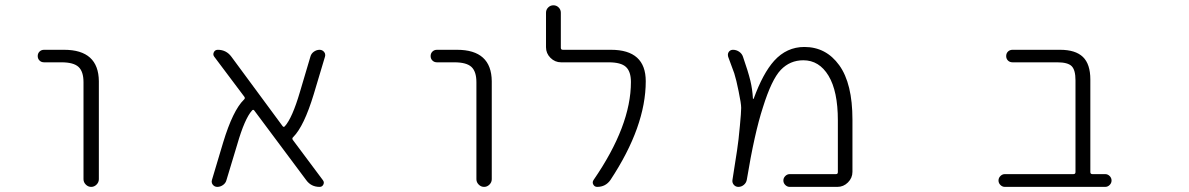

<svg xmlns="http://www.w3.org/2000/svg" viewBox="-20 -735 4540 733"><path d="M148.4 -497.1Q137.7 -497.1 130.9 -503.9Q124 -510.7 124 -521Q124 -531.2 130.9 -538.1Q137.7 -544.9 148.4 -544.9H224.6Q356.4 -544.9 357.4 -424.8V-50.8Q357.4 -39.1 348.6 -30.3Q339.8 -21.5 328.1 -21.5Q316.4 -21.5 307.6 -30.3Q298.8 -39.1 298.8 -50.8V-420.9Q298.8 -461.9 279.8 -479.5Q260.7 -497.1 214.8 -497.1Z M1212.9 -46.9Q1218.8 -39.1 1214.4 -30.3Q1210 -21.5 1200.2 -21.5Q1168 -21.5 1149.4 -46.9L951.2 -312.5Q947.3 -318.4 942.4 -313.5Q914.1 -282.2 885.7 -183.6L844.7 -47.9Q841.8 -36.1 831.5 -28.8Q821.3 -21.5 809.6 -21.5Q798.8 -21.5 792 -30.3Q788.1 -35.2 788.1 -42Q788.1 -44.9 789.1 -47.9L832 -191.4Q869.1 -313.5 911.1 -354.5Q917 -359.4 913.1 -365.2L797.9 -518.6Q792 -526.4 796.4 -535.6Q800.8 -544.9 811.5 -544.9Q843.8 -544.9 863.3 -518.6L1058.6 -253.9Q1062.5 -248 1067.4 -252.9Q1095.7 -284.2 1125 -383.8L1165 -518.6Q1168 -530.3 1178.2 -537.6Q1188.5 -544.9 1200.2 -544.9Q1210.9 -544.9 1217.8 -536.1Q1221.7 -531.2 1221.7 -524.4Q1221.7 -521.5 1220.7 -518.6L1177.7 -375Q1140.6 -252.9 1099.6 -211.9Q1093.8 -207 1097.7 -201.2Z M1648.4 -497.1Q1637.7 -497.1 1630.9 -503.9Q1624 -510.7 1624 -521Q1624 -531.2 1630.9 -538.1Q1637.7 -544.9 1648.4 -544.9H1724.6Q1856.4 -544.9 1857.4 -424.8V-50.8Q1857.4 -39.1 1848.6 -30.3Q1839.8 -21.5 1828.1 -21.5Q1816.4 -21.5 1807.6 -30.3Q1798.8 -39.1 1798.8 -50.8V-420.9Q1798.8 -461.9 1779.8 -479.5Q1760.7 -497.1 1714.8 -497.1Z M2312.5 -544.9Q2445.3 -544.9 2445.3 -424.8Q2445.3 -252 2310.5 -47.9Q2292 -21.5 2259.8 -21.5Q2250 -21.5 2245.1 -30.3Q2240.2 -39.1 2246.1 -47.9Q2388.7 -254.9 2388.7 -421.9Q2388.7 -461.9 2369.6 -479.5Q2350.6 -497.1 2303.7 -497.1H2122.1Q2098.6 -497.1 2081.5 -514.2Q2064.5 -531.2 2064.5 -554.7V-686.5Q2064.5 -698.2 2072.8 -706.5Q2081.1 -714.8 2092.8 -714.8Q2104.5 -714.8 2112.8 -706.5Q2121.1 -698.2 2121.1 -686.5V-552.7Q2121.1 -544.9 2128.9 -544.9Z M2995.1 -21.5Q2985.4 -21.5 2978 -28.8Q2970.7 -36.1 2970.7 -45.9Q2970.7 -55.7 2978 -63Q2985.4 -70.3 2995.1 -70.3H3171.9Q3178.7 -70.3 3178.7 -78.1V-275.4Q3178.7 -386.7 3143.1 -445.8Q3107.4 -504.9 3046.9 -504.9Q2996.1 -504.9 2960.9 -468.3Q2925.8 -431.6 2892.6 -325.2Q2860.4 -226.6 2831.1 -48.8Q2829.1 -37.1 2819.8 -29.3Q2810.5 -21.5 2798.8 -21.5Q2788.1 -21.5 2781.2 -29.8Q2774.4 -38.1 2776.4 -48.8Q2789.1 -127.9 2793.9 -161.1Q2799.8 -199.2 2804.7 -254.9Q2809.6 -305.7 2809.6 -323.2Q2809.6 -339.8 2799.8 -386.7Q2791 -430.7 2783.2 -455.1Q2776.4 -473.6 2759.8 -518.6Q2758.8 -522.5 2758.8 -525.4Q2758.8 -531.2 2761.7 -536.1Q2767.6 -544.9 2778.3 -544.9Q2791 -544.9 2801.8 -537.6Q2812.5 -530.3 2816.4 -518.6Q2835.9 -462.9 2844.7 -426.8Q2852.5 -394.5 2854.5 -358.4Q2854.5 -357.4 2855.5 -357.4Q2856.4 -357.4 2857.4 -358.4Q2892.6 -455.1 2935.5 -502.9Q2983.4 -555.7 3050.8 -555.7Q3133.8 -555.7 3184.1 -485.8Q3234.4 -416 3234.4 -278.3V-79.1Q3234.4 -55.7 3217.3 -38.6Q3200.2 -21.5 3176.8 -21.5Z M4085.9 -428.7Q4085.9 -467.8 4071.3 -482.4Q4056.6 -497.1 4016.6 -497.1H3845.7Q3835 -497.1 3828.1 -503.9Q3821.3 -510.7 3821.3 -521Q3821.3 -531.2 3828.1 -538.1Q3835 -544.9 3845.7 -544.9H4027.3Q4085.9 -544.9 4114.3 -517.6Q4142.6 -490.2 4142.6 -431.6V-78.1Q4142.6 -70.3 4150.4 -70.3H4199.2Q4209 -70.3 4216.3 -63Q4223.6 -55.7 4223.6 -45.9Q4223.6 -36.1 4216.3 -28.8Q4209 -21.5 4199.2 -21.5H3816.4Q3806.6 -21.5 3799.3 -28.8Q3792 -36.1 3792 -45.9Q3792 -55.7 3799.3 -63Q3806.6 -70.3 3816.4 -70.3H4078.1Q4085.9 -70.3 4085.9 -78.1Z"/></svg>

Font: Rounded Mgen+ 2m light
Style: Regular
Weight: 200
Designer: [Source Han Sans]
Ryoko NISHIZUKA  (kana & ideographs); Paul D. Hunt (Latin, Greek & Cyrillic); Wenlong ZHANG  (bopomofo
Version: Version 1.059.20150602